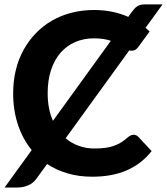

<svg xmlns="http://www.w3.org/2000/svg" viewBox="-24 -778 742 854"><path d="M623.5 -654.5Q633 -646 641.5 -638L591 -569Q586.5 -562.5 579.5 -557.5Q572.5 -552.5 560.5 -552.5Q555.5 -552.5 551 -554L268 -163Q294.5 -140.5 327 -129Q359.5 -117.5 395.5 -117.5Q421 -117.5 441.8 -120Q462.5 -122.5 480.2 -128.5Q498 -134.5 513.8 -144Q529.5 -153.5 545.5 -168Q551 -172.5 557 -175.5Q563 -178.5 570 -178.5Q582.5 -178.5 591 -169.5L650.5 -106Q606.5 -50 541.2 -21Q476 8 386 8Q327 8 276.8 -6.8Q226.5 -21.5 185.5 -48.5L138 17Q122 38.5 99.5 47.2Q77 56 55.5 56H-3.5L117 -110.5Q77 -159.5 55.8 -223.5Q34.5 -287.5 34.5 -363Q34.5 -417 46.2 -465.8Q58 -514.5 80.5 -555.5Q103 -596.5 134.8 -629.5Q166.5 -662.5 206.5 -685.8Q246.5 -709 293.8 -721.2Q341 -733.5 394.5 -733.5Q438 -733.5 475.8 -725.5Q513.5 -717.5 546.5 -703L560.5 -722.5Q568 -732.5 574 -739.2Q580 -746 586.8 -750.2Q593.5 -754.5 601.8 -756.5Q610 -758.5 622 -758.5H699ZM188 -363Q188 -327.5 194 -297Q200 -266.5 211.5 -240.5L469 -596.5Q454.5 -601.5 436 -604.5Q417.5 -607.5 394 -607.5Q348.5 -607.5 310.5 -591Q272.5 -574.5 245.2 -543.2Q218 -512 203 -466.5Q188 -421 188 -363Z"/></svg>

Font: Lato Heavy
Style: Regular
Weight: 800
Designer: Lukasz Dziedzic
Foundry: tyPoland Lukasz Dziedzic
Version: Version 2.007; 2014-02-27